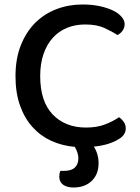

<svg xmlns="http://www.w3.org/2000/svg" viewBox="-20 -642 623 855"><path d="M535 -535Q535 -518 525.5 -505Q516 -492 503 -486Q477 -503 443.5 -518Q410 -533 359 -533Q315 -533 278.5 -518Q242 -503 215.5 -474Q189 -445 174 -402Q159 -359 159 -303Q159 -190 215 -132Q271 -74 363 -74Q412 -74 448 -88Q484 -102 510 -120Q521 -113 530.5 -100Q540 -87 540 -70Q540 -56 532.5 -44Q525 -32 508 -22Q491 -11 463.5 -2Q436 7 398 11Q419 44 419 85Q419 134 388.5 163.5Q358 193 307 193Q278 193 261 180.5Q244 168 244 145Q244 139 245 132Q246 125 249 119H263Q298 119 313.5 104Q329 89 329 63Q329 52 325 38.5Q321 25 313 12Q256 7 208 -15Q160 -37 124.5 -76.5Q89 -116 69 -172.5Q49 -229 49 -303Q49 -381 73 -441Q97 -501 137.5 -541Q178 -581 232 -601.5Q286 -622 347 -622Q390 -622 424.5 -614.5Q459 -607 483.5 -595Q508 -583 521.5 -567Q535 -551 535 -535Z"/></svg>

Font: Baloo Thambi 2 Medium
Style: Regular
Weight: 500
Designer: Aadarsh Rajan and Ek Type
Foundry: Ek Type
Version: Version 1.640;hotconv 1.0.111;makeotfexe 2.5.65597; ttfautoh